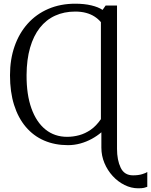

<svg xmlns="http://www.w3.org/2000/svg" viewBox="-20 -773 816 1037"><path d="M726.5 244Q688.5 244 652.8 226.2Q617 208.5 588.8 177.8Q560.5 147 544 107.5Q527.5 68 527.5 24.5V-58.5Q505 -39 475.8 -23Q446.5 -7 413.8 2Q381 11 347 11Q276 11 218.2 -14Q160.5 -39 119.2 -87.8Q78 -136.5 56 -206.5Q34 -276.5 34 -366.5Q34 -452.5 58.8 -523.2Q83.5 -594 129.8 -645.5Q176 -697 241.2 -725Q306.5 -753 386.5 -753Q435 -753 473 -744Q511 -735 534 -719.5L550.5 -743H612V31Q612 91.5 631.8 132.8Q651.5 174 698.5 174Q728 174 748.5 167.5Q769 161 775.5 156V236Q768.5 239 757.8 241.5Q747 244 726.5 244ZM342.5 -34Q375.5 -34 407.8 -42.8Q440 -51.5 470 -72.2Q500 -93 525 -129.5V-653.5Q510 -671 490.2 -683.8Q470.5 -696.5 444.5 -703.5Q418.5 -710.5 386 -710.5Q326.5 -710.5 278 -688.5Q229.5 -666.5 195.2 -623Q161 -579.5 142.5 -515.5Q124 -451.5 123.5 -367.5Q123 -262 149.8 -187.5Q176.5 -113 225.8 -73.5Q275 -34 342.5 -34Z"/></svg>

Font: Merriweather 28pt Light
Style: Regular
Weight: 300
Version: Version 2.100